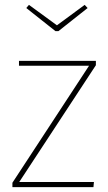

<svg xmlns="http://www.w3.org/2000/svg" viewBox="-20 -769 445 789"><path d="M328 -749 340 -736 220 -641H208L88 -736L99 -749L214 -665ZM374 -519V-501L59 -21H366L364 0H31V-18L346 -499H58V-519Z"/></svg>

Font: FiraGO Thin
Style: Regular
Weight: 100
Designer: bBox Type
Foundry: bBox Type GmbH
Version: Version 1.001;PS 001.001;hotconv 1.0.88;makeotf.lib2.5.64775